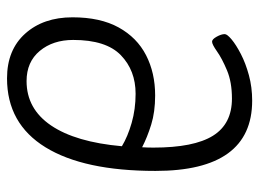

<svg xmlns="http://www.w3.org/2000/svg" viewBox="-118 -628 755 560"><g transform="rotate(90 260.0 -348.5)"><path d="M209 9Q126 9 78.5 -44Q31 -97 31 -182Q31 -263 60.5 -316.5Q90 -370 141.5 -396.5Q193 -423 259 -423Q307 -423 344 -411.5Q381 -400 410 -385Q411 -401 411 -418Q411 -536 376.5 -591.5Q342 -647 268 -647Q220 -647 185.5 -632.5Q151 -618 130.5 -603.5Q110 -589 102 -589Q95 -589 87.5 -602.5Q80 -616 80 -626Q80 -633 95.5 -646Q111 -659 138 -673Q165 -687 200 -696.5Q235 -706 274 -706Q479 -706 479 -424Q479 -215 410 -103Q341 9 209 9ZM97 -184Q97 -125 129 -86.5Q161 -48 217 -48Q298 -48 346.5 -119.5Q395 -191 407 -326Q379 -343 339 -354.5Q299 -366 254 -366Q186 -366 141.5 -323Q97 -280 97 -184Z"/></g></svg>

Font: Asap Condensed Condensed Light
Style: Italic
Weight: 300
Width: 3
Italic angle: -6°
Designer: Pablo Cosgaya
Foundry: Omnibus-Type
Version: Version 3.001; ttfautohint (v1.8.4.7-5d5b)